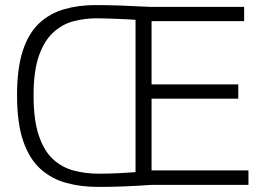

<svg xmlns="http://www.w3.org/2000/svg" viewBox="-20 -727 1024 755"><path d="M957 0H576Q518 4 467.5 6Q417 8 365 8Q299 8 241.5 -7.5Q184 -23 140 -62Q96 -101 71.5 -171.5Q47 -242 47 -353Q47 -458 69.5 -527Q92 -596 133.5 -635Q175 -674 231.5 -690.5Q288 -707 355 -707Q404 -707 459 -705Q514 -703 570 -700H940V-644H576V-395H917V-339H576V-57H957ZM513 -50V-649Q503 -650 483 -651Q463 -652 438.5 -653Q414 -654 392.5 -654.5Q371 -655 360 -655Q313 -655 269 -643.5Q225 -632 189.5 -599.5Q154 -567 133 -507.5Q112 -448 112 -352Q112 -254 133 -193Q154 -132 189.5 -100Q225 -68 271 -56Q317 -44 368 -44Q407 -44 447.5 -46Q488 -48 513 -50Z"/></svg>

Font: Georama Light
Style: Regular
Weight: 300
Designer: Jean-Baptiste Levee
Foundry: Production Type
Version: Version 1.000